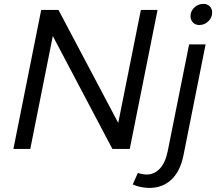

<svg xmlns="http://www.w3.org/2000/svg" viewBox="-20 -750 1091 967"><path d="M689.5 -700H773.5L633.5 0H546L246 -568.5L132.5 0H47.5L187.5 -700H274.5L575.5 -131ZM648.5 179 674.5 120.5Q688.5 127 716.5 129Q757 129.5 785 99.2Q813 69 824.5 12.5L932.5 -526.5H1015.5L904.5 30Q888.5 112 843 154.8Q797.5 197.5 729 196.5Q683.5 195 648.5 179ZM1004.5 -730.5Q1024 -730.5 1036.2 -718.2Q1048.5 -706 1048.5 -686.5Q1048.5 -661 1029 -642.5Q1009.5 -624 983.5 -624Q964 -624 951.8 -636.8Q939.5 -649.5 939.5 -668.5Q939.5 -694.5 959 -712.5Q978.5 -730.5 1004.5 -730.5Z"/></svg>

Font: Argentum Sans Light
Style: Italic
Weight: 300
Italic angle: -11.3°
Designer: Julieta Ulanovsky (font), Owen Earl (portions from Jones font), Cristiano Sobral (main changes and remaster)
Foundry: Julieta Ulanovsky (font), Owen Earl (portions from Jones font), Cristiano Sobral (main changes and remaster)
Version: Version 3.127